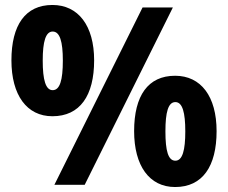

<svg xmlns="http://www.w3.org/2000/svg" viewBox="-20 -744 919 773"><path d="M191 -724C82 -724 26 -643 26 -501C26 -361 88 -276 191 -276C302 -276 359 -359 359 -501C359 -641 295 -724 191 -724ZM676 -714H554L199 0H321ZM192 -617C221 -617 233 -577 233 -500C233 -421 221 -381 192 -381C164 -381 152 -422 152 -500C152 -577 164 -617 192 -617ZM685 -439C576 -439 520 -359 520 -216C520 -77 581 9 685 9C796 9 852 -75 852 -216C852 -356 789 -439 685 -439ZM686 -333C715 -333 726 -290 726 -215C726 -140 715 -97 686 -97C657 -97 646 -137 646 -215C646 -292 657 -333 686 -333Z"/></svg>

Font: Noto Sans Myanmar SemiCondensed ExtraBold
Style: Regular
Weight: 800
Width: 4
Designer: Monotype Design Team
Foundry: Monotype Imaging Inc.
Version: Version 2.107